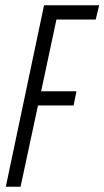

<svg xmlns="http://www.w3.org/2000/svg" viewBox="-20 -708 396 728"><path d="M2 0 147 -688H356L343 -634H194L136 -362H270L259 -308H124L58 0Z"/></svg>

Font: Saira UltraCondensed
Style: Italic
Weight: 400
Width: 1
Italic angle: -12°
Designer: Hector Gatti with collaboration of the Omnibus-Type team
Foundry: Omnibus-Type
Version: Version 1.101